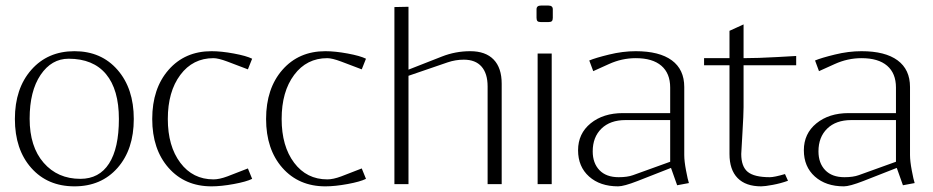

<svg xmlns="http://www.w3.org/2000/svg" viewBox="-20 -658 3333 686"><path d="M267.1 -19Q334.5 -19 369.6 -73.7Q404.8 -128.4 404.8 -232.9Q404.8 -337.9 358.9 -393.1Q313 -448.2 225.1 -448.2Q164.1 -448.2 125 -390.4Q85.9 -332.5 85.9 -233.9Q85.9 -133.8 136 -76.4Q186 -19 267.1 -19ZM246.1 7.8Q149.9 7.8 91.6 -58.1Q33.2 -124 33.2 -232.9Q33.2 -341.8 91.8 -408.4Q150.4 -475.1 246.1 -475.1Q341.8 -475.1 399.9 -408.4Q458 -341.8 458 -232.9Q458 -124 399.9 -58.1Q341.8 7.8 246.1 7.8Z M880.9 -448.2 865.7 -410.2 792.5 -438Q759.8 -450.2 742.7 -450.2Q668.9 -450.2 624.3 -390.4Q579.6 -330.6 579.6 -232.9Q579.6 -135.7 624.3 -76.4Q668.9 -17.1 742.7 -17.1Q763.7 -17.1 792.5 -27.8L865.7 -56.2L880.9 -19Q860.4 -8.8 815.4 -0.5Q770.5 7.8 735.8 7.8Q640.6 7.8 582.3 -58.3Q523.9 -124.5 523.9 -232.9Q523.9 -341.8 582.3 -408.4Q640.6 -475.1 735.8 -475.1Q770.5 -475.1 815.4 -466.8Q860.4 -458.5 880.9 -448.2Z M1287.6 -448.2 1272.5 -410.2 1199.2 -438Q1166.5 -450.2 1149.4 -450.2Q1075.7 -450.2 1031 -390.4Q986.3 -330.6 986.3 -232.9Q986.3 -135.7 1031 -76.4Q1075.7 -17.1 1149.4 -17.1Q1170.4 -17.1 1199.2 -27.8L1272.5 -56.2L1287.6 -19Q1267.1 -8.8 1222.2 -0.5Q1177.2 7.8 1142.6 7.8Q1047.4 7.8 989 -58.3Q930.7 -124.5 930.7 -232.9Q930.7 -341.8 989 -408.4Q1047.4 -475.1 1142.6 -475.1Q1177.2 -475.1 1222.2 -466.8Q1267.1 -458.5 1287.6 -448.2Z M1439.5 -387.2V0H1389.2V-632.8L1439.5 -633.8V-409.2L1559.1 -456.1Q1607.4 -475.1 1660.2 -475.1Q1714.8 -475.1 1743.7 -445.3Q1772.5 -415.5 1772.5 -358.9V0H1722.2V-349.1Q1722.2 -395.5 1700.4 -420.2Q1678.7 -444.8 1637.2 -444.8Q1607.4 -444.8 1579.1 -435.1Z M1955.1 -594.2Q1955.1 -585.9 1951.7 -582.5Q1948.2 -579.1 1939 -579.1H1913.1Q1903.8 -579.1 1900.4 -582.5Q1897 -585.9 1897 -594.2V-625Q1897 -638.2 1913.1 -638.2H1939Q1955.1 -638.2 1955.1 -625ZM1900.9 0V-466.8H1951.2V0Z M2251.5 -475.1Q2335.9 -475.1 2380.4 -442.4Q2424.8 -409.7 2424.8 -347.2V-104Q2424.8 -82 2431.2 -48.6Q2437.5 -15.1 2441.4 -3.9L2399.4 3.9L2377.4 -58.1L2257.8 -11.2Q2209 7.8 2188.5 7.8Q2124 7.8 2084.7 -27.3Q2045.4 -62.5 2045.4 -121.1Q2045.4 -180.7 2090.3 -217.3Q2135.3 -253.9 2205.6 -253.9H2374.5V-345.2Q2374.5 -396 2343 -423.1Q2311.5 -450.2 2251.5 -450.2Q2202.1 -450.2 2155.8 -429.2L2099.6 -403.8L2085.4 -441.9Q2107.4 -451.2 2156.2 -463.1Q2205.1 -475.1 2251.5 -475.1ZM2374.5 -229H2214.8Q2160.2 -229 2128.9 -198.5Q2097.7 -168 2097.7 -117.2Q2097.7 -75.2 2121.8 -50Q2146 -24.9 2190.4 -24.9Q2221.7 -24.9 2241.7 -32.2L2374.5 -80.1Z M2586.4 -424.8H2495.6V-450.2H2586.4V-547.9L2636.7 -570.8V-450.2Q2687.5 -450.2 2755.9 -454.1Q2824.2 -458 2824.7 -458V-424.8H2636.7V-274.9Q2636.7 -250 2632.6 -181.6Q2628.4 -113.3 2628.4 -107.9Q2628.4 -63 2651.6 -43.9Q2674.8 -24.9 2730.5 -24.9Q2746.6 -24.9 2784.7 -36.1L2795.4 -12.2Q2770 -2.9 2741.5 2.4Q2712.9 7.8 2699.7 7.8Q2644.5 7.8 2615.5 -21.7Q2586.4 -51.3 2586.4 -107.9Z M3058.1 -475.1Q3142.6 -475.1 3187 -442.4Q3231.4 -409.7 3231.4 -347.2V-104Q3231.4 -82 3237.8 -48.6Q3244.1 -15.1 3248 -3.9L3206.1 3.9L3184.1 -58.1L3064.5 -11.2Q3015.6 7.8 2995.1 7.8Q2930.7 7.8 2891.4 -27.3Q2852.1 -62.5 2852.1 -121.1Q2852.1 -180.7 2897 -217.3Q2941.9 -253.9 3012.2 -253.9H3181.2V-345.2Q3181.2 -396 3149.7 -423.1Q3118.2 -450.2 3058.1 -450.2Q3008.8 -450.2 2962.4 -429.2L2906.2 -403.8L2892.1 -441.9Q2914.1 -451.2 2962.9 -463.1Q3011.7 -475.1 3058.1 -475.1ZM3181.2 -229H3021.5Q2966.8 -229 2935.5 -198.5Q2904.3 -168 2904.3 -117.2Q2904.3 -75.2 2928.5 -50Q2952.6 -24.9 2997.1 -24.9Q3028.3 -24.9 3048.3 -32.2L3181.2 -80.1Z"/></svg>

Font: Resagokr
Style: Light
Weight: 300
Designer: gluk
Foundry: gluk
Version: Version 0.95